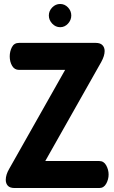

<svg xmlns="http://www.w3.org/2000/svg" viewBox="-20 -947 576 967"><path d="M208 -136H480Q503 -136 515 -114Q527 -92 527 -68Q527 -44 515 -22Q503 0 480 0H54Q30 0 19.5 -11.5Q9 -23 9 -41Q9 -67 26 -96L308 -595H76Q53 -595 41 -615.5Q29 -636 29 -663Q29 -688 40 -709.5Q51 -731 76 -731H462Q485 -731 496 -719.5Q507 -708 507 -690Q507 -666 490 -635ZM283 -927Q306 -927 322.5 -909.5Q339 -892 339 -869Q339 -846 322.5 -828Q306 -810 283 -810Q260 -810 243 -828Q226 -846 226 -869Q226 -892 243 -909.5Q260 -927 283 -927Z"/></svg>

Font: AkaAcidDosis
Style: ExtraBold
Weight: 800
Designer: Edgar Tolentino, Pablo Impallari, Igino Marini, Aka-Acid
Foundry: Edgar Tolentino, Pablo Impallari, Igino Marini, Aka-Acid
Version: Version 1.007